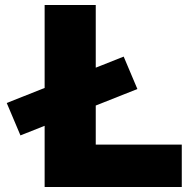

<svg xmlns="http://www.w3.org/2000/svg" viewBox="-20 -750 773 770"><path d="M62 -207 7 -337 476 -523 531 -393ZM159 0V-730H364V-170H709V0Z"/></svg>

Font: M PLUS 2 Black
Style: Regular
Weight: 900
Designer: Coji Morishita
Foundry: UNDERFOREST DESIGN
Version: Version 1.001